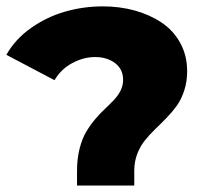

<svg xmlns="http://www.w3.org/2000/svg" viewBox="-33 -576 621 596"><path d="M206.1 0V-45.9Q206.1 -83 213.9 -114Q221.7 -145 234.4 -166.5Q247.1 -188 262.2 -205.8Q277.3 -223.6 292.7 -238Q308.1 -252.4 320.8 -265.9Q333.5 -279.3 341.3 -294.9Q349.1 -310.5 349.1 -328.1Q349.1 -361.3 324.2 -380.1Q299.3 -398.9 262.2 -398.9Q226.1 -398.9 191.2 -380.1Q156.2 -361.3 136.2 -327.1L-13.2 -405.8Q14.2 -454.6 63.5 -489.3Q112.8 -523.9 169.4 -540Q226.1 -556.2 286.1 -556.2Q338.4 -556.2 384.8 -543.5Q431.2 -530.8 468 -506.3Q504.9 -481.9 526.4 -442.9Q547.9 -403.8 547.9 -355Q547.9 -322.3 538.8 -294.7Q529.8 -267.1 515.4 -247.3Q501 -227.5 483.4 -209.5Q465.8 -191.4 448.2 -174.6Q430.7 -157.7 416.3 -139.6Q401.9 -121.6 392.8 -97.7Q383.8 -73.7 383.8 -45.9V0Z"/></svg>

Font: Montserrat ExtraBold
Style: Regular
Weight: 800
Designer: Julieta Ulanovsky
Foundry: Julieta Ulanovsky
Version: Version 9.000